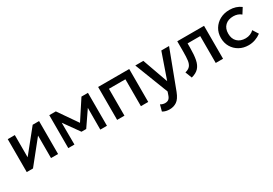

<svg xmlns="http://www.w3.org/2000/svg" viewBox="32 -1393 3557 2500"><g transform="rotate(-30 1810.0 -143.0)"><path d="M76.5 0V-495H183V-161L451.5 -495H547.5V0H441.5V-338L170.5 0Z M701 0V-495H799.5L997.5 -208.5L1185 -495H1282.5V0H1182.5L1183.5 -326.5L1027.5 -98.5H956.5L792 -329L793.5 0Z M1435.5 0V-495H1903V0H1793V-404H1545.5V0Z M2098.5 224Q2071.5 224 2045.5 218.2Q2019.5 212.5 1994.5 197.5L2019.5 103.5Q2035 113.5 2053.2 118.5Q2071.5 123.5 2086.5 123.5Q2121.5 123.5 2141.5 107.2Q2161.5 91 2173 56L2189.5 8L1994.5 -495H2115L2252 -111L2385.5 -495H2502L2288 71.5Q2253.5 160.5 2206.5 192.2Q2159.5 224 2098.5 224Z M2553 8.5 2514.5 -90.5Q2565.5 -103.5 2589 -131.5Q2612.5 -159.5 2619 -209.5Q2625.5 -259.5 2625.5 -338.5V-495H3028V0H2918V-404H2728V-338.5Q2728 -232.5 2714.2 -162.2Q2700.5 -92 2662.8 -51Q2625 -10 2553 8.5Z M3408 15Q3330 15 3269 -19.2Q3208 -53.5 3173.2 -112.8Q3138.5 -172 3138.5 -247.5Q3138.5 -323.5 3174.5 -382.8Q3210.5 -442 3273 -476Q3335.5 -510 3415.5 -510Q3515 -510 3587 -456L3534 -372Q3511 -392.5 3481 -402.5Q3451 -412.5 3418 -412.5Q3340 -412.5 3294.8 -369.2Q3249.5 -326 3249.5 -248Q3249.5 -170.5 3294.8 -126.5Q3340 -82.5 3418 -82.5Q3455 -82.5 3487.8 -96Q3520.5 -109.5 3543 -132.5L3595.5 -49Q3555.5 -19 3507.2 -2Q3459 15 3408 15Z"/></g></svg>

Font: Geologica
Style: Regular
Weight: 400
Designer: Sindre Bremnes, Frode Helland
Foundry: Monokrom Skriftforlag AS
Version: Version 1.010; ttfautohint (v1.8.4.7-5d5b);gftools[0.9.28]